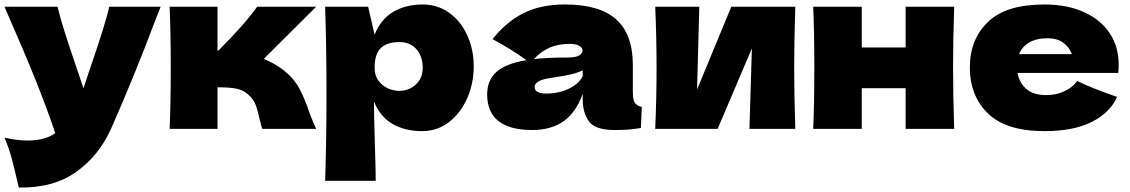

<svg xmlns="http://www.w3.org/2000/svg" viewBox="-20 -576 5049 858"><path d="M698 -546 675 -488Q580 -235 476 0Q422 120 320 192.5Q218 265 64 262Q45 179 32.5 132.5Q20 86 0 39Q55 52 103 52Q181 52 227 19Q191 -88 142 -211Q93 -334 0 -546H237Q249 -496 270 -430Q291 -364 312 -303Q318 -284 331.5 -245.5Q345 -207 353 -181L379 -260Q454 -477 468 -546Z M1363 -72Q1384 -17 1393 0H1152Q1149 -7 1140 -44Q1132 -81 1124 -103.5Q1116 -126 1100 -143Q1075 -170 1044 -178Q1013 -186 952 -186V0H738Q743 -114 743 -273Q743 -432 738 -546H952V-350H956Q1075 -469 1129 -546H1393L1159 -313Q1211 -291 1249 -261Q1294 -225 1318 -180Q1342 -135 1363 -72Z M2097 -279Q2097 -204 2068 -137.5Q2039 -71 1986.5 -30.5Q1934 10 1867 10Q1789 10 1733.5 -22.5Q1678 -55 1651 -123Q1651 -66 1655 60Q1659 182 1659 232H1433Q1439 46 1439 -157Q1439 -360 1433 -546H1625L1654 -421Q1682 -491 1738 -523.5Q1794 -556 1870 -556Q1935 -556 1987 -519Q2039 -482 2068 -418.5Q2097 -355 2097 -279ZM1869 -273Q1869 -324 1841 -356Q1813 -388 1765 -388Q1710 -388 1682 -361.5Q1654 -335 1654 -273Q1654 -238 1672 -214.5Q1690 -191 1715 -180.5Q1740 -170 1763 -170Q1808 -170 1838.5 -198.5Q1869 -227 1869 -273Z M2808 -166Q2808 -132 2816 -118Q2824 -104 2848 -98L2844 -4Q2812 1 2788.5 3Q2765 5 2726 5Q2640 5 2612 -33.5Q2584 -72 2584 -132V-157Q2555 -75 2499.5 -35Q2444 5 2358 5Q2258 5 2207.5 -35Q2157 -75 2157 -154Q2157 -219 2200 -256Q2243 -293 2333 -307Q2257 -361 2181 -401Q2241 -477 2318 -516.5Q2395 -556 2505 -556Q2659 -556 2733.5 -489.5Q2808 -423 2808 -285ZM2366 -312Q2426 -319 2516 -319Q2553 -319 2568 -328Q2583 -337 2583 -351Q2583 -363 2568 -371.5Q2553 -380 2526 -380Q2475 -380 2436 -363Q2397 -346 2366 -312ZM2584 -236V-262Q2560 -250 2531 -243.5Q2502 -237 2461 -231L2425 -225Q2369 -214 2369 -187Q2369 -158 2421 -158Q2477 -158 2522 -179.5Q2567 -201 2584 -236Z M3534 -546Q3529 -394 3529 -273Q3529 -152 3534 0H3329L3340 -360L3187 0H2908Q2914 -137 2914 -273Q2914 -410 2908 -546H3105L3095 -176L3248 -546Z M4244 -546Q4239 -394 4239 -273Q4239 -152 4244 0H4027V-182H3831V0H3614Q3619 -114 3619 -273Q3619 -432 3614 -546H3831V-364H4027V-546Z M4853 -250H4527Q4535 -206 4566.5 -178.5Q4598 -151 4656 -151Q4698 -151 4735 -167.5Q4772 -184 4794 -214Q4861 -181 4972 -143Q4941 -73 4859.5 -31.5Q4778 10 4647 10Q4477 10 4395.5 -68.5Q4314 -147 4314 -275Q4314 -400 4395 -478Q4476 -556 4647 -556Q4749 -556 4824 -522Q4899 -488 4939 -427.5Q4979 -367 4979 -289Q4979 -263 4977 -250ZM4534 -334H4770Q4758 -366 4731 -385.5Q4704 -405 4661 -405Q4611 -405 4579 -386Q4547 -367 4534 -334Z"/></svg>

Font: Dela Gothic One
Style: Regular
Weight: 400
Designer: aratakana
Foundry: aratakana
Version: Version 1.004